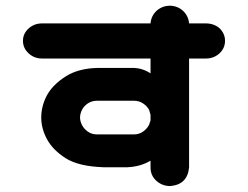

<svg xmlns="http://www.w3.org/2000/svg" viewBox="-20 -625 847 657"><path d="M58.6 -485.4Q58.6 -509.8 77.6 -527.3Q96.7 -544.9 124 -544.9H495.1Q497.1 -570.3 515.6 -587.9Q535.2 -605.5 562.5 -605.5Q588.9 -604.5 607.4 -586.9Q625 -569.3 627 -544.9H684.6Q711.9 -544.9 731.4 -528.3Q750 -509.8 750 -485.4Q750 -460 731 -442.4Q711.9 -424.8 684.6 -424.8H627V-51.8Q621.1 6.8 562.5 11.7Q535.2 11.7 515.1 -6.3Q495.1 -24.4 495.1 -51.8V-75.2Q460.9 -54.7 416 -52.7H334Q248 -55.7 204.1 -84Q160.2 -112.3 140.6 -148.9Q121.1 -185.5 121.1 -222.7Q121.1 -261.7 140.1 -297.9Q159.2 -334 203.6 -362.8Q248 -391.6 316.4 -392.6H433.6Q466.8 -392.6 495.1 -374V-424.8H124Q96.7 -424.8 78.1 -442.4Q58.6 -460 58.6 -485.4ZM312.5 -280.3Q293.9 -280.3 280.3 -271Q266.6 -261.7 260.3 -248.5Q253.9 -235.4 253.9 -222.7Q253.9 -210.9 260.3 -197.8Q266.6 -184.6 280.3 -174.8Q293.9 -165 312.5 -165H437.5Q456.1 -165 469.7 -174.8Q483.4 -184.6 490.2 -198.2Q493.2 -206.1 495.1 -212.9V-232.4Q493.2 -240.2 490.2 -249Q483.4 -261.7 469.7 -271Q456.1 -280.3 437.5 -280.3Z"/></svg>

Font: Nico Moji
Style: Regular
Weight: 400
Version: Version 1.02